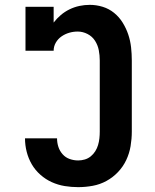

<svg xmlns="http://www.w3.org/2000/svg" viewBox="-20 -763 640 791"><path d="M302 8Q274 8 246.5 3.5Q219 -1 193.5 -12.5Q168 -24 146.5 -43Q125 -62 111 -86Q97 -110 90 -137.5Q83 -165 83 -193H215Q215 -175 220.5 -158Q226 -141 238 -127.5Q250 -114 267 -108Q284 -102 302 -102Q316 -102 329.5 -106Q343 -110 354 -119Q365 -128 372.5 -140Q380 -152 384 -165.5Q388 -179 389.5 -193Q391 -207 391 -221V-514Q391 -535 387 -556Q383 -577 371.5 -595Q360 -613 340.5 -623Q321 -633 300 -633Q282 -633 265 -628Q248 -623 233.5 -613Q219 -603 210 -587.5Q201 -572 201 -554H85V-735H201V-670Q214 -687 230.5 -701Q247 -715 266.5 -724.5Q286 -734 307 -738.5Q328 -743 350 -743Q377 -743 403 -735Q429 -727 450 -710Q471 -693 485.5 -669.5Q500 -646 508.5 -620.5Q517 -595 520 -568Q523 -541 523 -514V-221Q523 -191 518 -161Q513 -131 500 -103.5Q487 -76 466 -54Q445 -32 418.5 -17.5Q392 -3 362 2.5Q332 8 302 8Z"/></svg>

Font: Iosevka Etoile Extrabold
Style: Regular
Weight: 800
Designer: Belleve Invis
Foundry: Belleve Invis
Version: Version 22.1.2; ttfautohint (v1.8.4)